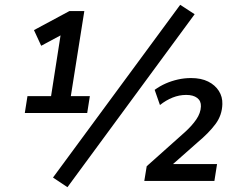

<svg xmlns="http://www.w3.org/2000/svg" viewBox="-20 -751 987 797"><path d="M83 -282 94 -352H192L236 -634H287L151 -561L121 -626L268 -705H330L274 -352H353L342 -282ZM260 26 200 -14 728 -731 788 -692ZM579 0 589 -61 747 -202Q777 -229 795 -255.5Q813 -282 814 -309Q815 -332 798.5 -344.5Q782 -357 753 -357Q724 -357 696.5 -346Q669 -335 644 -315L622 -378Q644 -394 668 -404.5Q692 -415 718.5 -421Q745 -427 773 -427Q815 -427 844 -412.5Q873 -398 888.5 -373.5Q904 -349 903 -319Q902 -273 874.5 -236Q847 -199 799 -159L671 -46L670 -70H881L870 0Z"/></svg>

Font: Nunito Sans 12pt ExtraLight 12pt SemiBold
Style: Italic
Weight: 600
Italic angle: -9°
Version: Version 3.101;gftools[0.9.27]